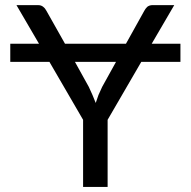

<svg xmlns="http://www.w3.org/2000/svg" viewBox="-20 -737 752 757"><path d="M437.5 -493.2Q396.5 -493.2 275.4 -493.2Q289.1 -468.8 330.1 -394.5Q337.9 -377.9 344.7 -362.3Q351.6 -346.7 357.4 -331.1Q362.3 -346.7 368.2 -362.3Q375 -377.9 382.8 -394.5Q401.4 -427.7 437.5 -493.2ZM537.1 -493.2Q503.9 -436.5 404.3 -264.6Q404.3 -198.2 404.3 0Q379.9 0 307.6 0Q307.6 -66.4 307.6 -264.6Q274.4 -321.3 174.8 -493.2Q135.7 -493.2 20.5 -493.2Q20.5 -510.7 20.5 -564.5Q48.8 -564.5 133.8 -564.5Q111.3 -602.5 44.9 -716.8Q66.4 -716.8 129.9 -716.8Q142.6 -716.8 150.4 -710Q158.2 -704.1 163.1 -694.3Q187.5 -650.4 236.3 -564.5Q295.9 -564.5 476.6 -564.5Q494.1 -596.7 548.8 -694.3Q552.7 -702.1 560.5 -710Q569.3 -716.8 581.1 -716.8Q610.4 -716.8 667 -716.8Q644.5 -678.7 578.1 -564.5Q606.4 -564.5 691.4 -564.5Q691.4 -545.9 691.4 -493.2Q652.3 -493.2 537.1 -493.2Z"/></svg>

Font: Lato
Style: Regular
Weight: 400
Designer: Lukasz Dziedzic with Adam Twardoch and Botio Nikoltchev
Version: Version 2.015; 2015-08-06; http://www.latofonts.com/